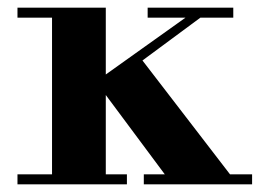

<svg xmlns="http://www.w3.org/2000/svg" viewBox="-20 -480 692 500"><path d="M428.5 0 229.5 -267.5 499.5 -460H537L351 -322.5L599 0ZM25.5 0V-26H310.5V0ZM115.5 0V-434H25.5V-460H255.5V0ZM354.5 0V-26H636.5V0ZM364.5 -434V-460H587.5V-434Z"/></svg>

Font: Bodoni Moda SC 9pt
Style: Bold
Weight: 700
Designer: Owen Earl
Foundry: indestructible type
Version: Version 2.005